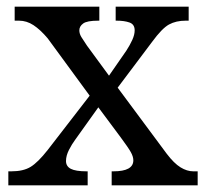

<svg xmlns="http://www.w3.org/2000/svg" viewBox="-20 -556 618 576"><path d="M5 0V-42H14Q50 -42 72 -55.5Q94 -69 123 -106L249 -269L123 -441Q101 -467 80.5 -480.5Q60 -494 37 -494H24V-536H278V-494H275Q241 -494 229.5 -485.5Q218 -477 218 -465Q218 -455 224 -445Q230 -435 241 -419L307 -329L359 -404Q370 -421 377 -436.5Q384 -452 384 -465Q384 -483 368.5 -488.5Q353 -494 330 -494H327V-536H546V-494H537Q508 -494 487 -482.5Q466 -471 436 -430L333 -293L480 -95Q502 -66 521.5 -54Q541 -42 560 -42H573V0H315V-42H320Q380 -42 380 -75Q380 -86 372.5 -99.5Q365 -113 342 -144L275 -234L205 -136Q196 -124 187 -106.5Q178 -89 178 -73Q178 -57 192.5 -49.5Q207 -42 240 -42H243V0Z"/></svg>

Font: Noto Serif Khitan Small Script
Style: Regular
Weight: 400
Designer: LIU Zhao, ZHANG Congyu, Kushim JIANG
Foundry: Guyu Beijing Co. Ltd.
Version: Version 1.000; ttfautohint (v1.8.4.7-5d5b)